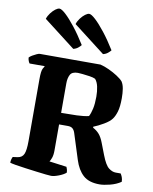

<svg xmlns="http://www.w3.org/2000/svg" viewBox="-104 -1067 914 1144"><g transform="rotate(10 353.0 -495.0)"><path d="M285 0Q278 0 253.5 -2.5Q229 -5 195 -9.5Q161 -14 126.5 -18.5Q92 -23 66 -27.5Q40 -32 32 -35Q32 -46 35 -56.5Q38 -67 41 -71L70 -75Q97 -79 107 -102Q117 -125 117 -180V-557Q117 -605 125.5 -620.5Q134 -636 135 -637H43Q40 -640 36 -649.5Q32 -659 31 -671Q37 -678 49.5 -685.5Q62 -693 74.5 -698.5Q87 -704 92 -704H460Q485 -698 513 -685Q541 -672 565 -656.5Q589 -641 601 -627Q612 -610 616 -584.5Q620 -559 620 -529Q620 -477 611 -447Q602 -417 589 -400Q575 -381 542.5 -362Q510 -343 482 -332V-326Q505 -314 520.5 -296Q536 -278 548 -246L575 -176Q597 -119 618.5 -102.5Q640 -86 661 -86H691Q696 -79 701 -66.5Q706 -54 706 -38Q678 -19 640.5 -9.5Q603 0 578 0Q513 0 478.5 -31.5Q444 -63 426 -120L377 -274Q372 -291 362 -300.5Q352 -310 332 -310H279V-152Q279 -124 272.5 -106.5Q266 -89 261 -83L366 -69Q368 -65 371 -55.5Q374 -46 374 -35Q360 -22 331.5 -11Q303 0 285 0ZM279 -380Q330 -380 373 -381.5Q416 -383 446 -390Q456 -409 462.5 -438.5Q469 -468 469 -511Q469 -544 463 -571.5Q457 -599 443 -615Q431 -621 408 -624.5Q385 -628 364 -630Q343 -632 336 -632Q301 -632 290 -611Q279 -590 279 -558ZM284 -768 92 -916Q98 -935 111 -952Q124 -969 138 -979.5Q152 -990 162 -990Q175 -990 201 -966Q227 -942 260.5 -899.5Q294 -857 330 -799Q325 -792 313 -782Q301 -772 284 -768ZM464 -768 272 -916Q278 -935 291 -952Q304 -969 318 -979.5Q332 -990 342 -990Q355 -990 381 -966Q407 -942 440.5 -899.5Q474 -857 510 -799Q505 -792 493 -782Q481 -772 464 -768Z"/></g></svg>

Font: Texturina 72pt Black
Style: Regular
Weight: 900
Designer: Guillermo Torres Carreño
Foundry: Omnibus-Type
Version: Version 1.002; ttfautohint (v1.8.3)